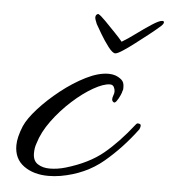

<svg xmlns="http://www.w3.org/2000/svg" viewBox="-42 -516 509 569"><g transform="rotate(5 212.0 -231.5)"><path d="M158 11Q140 14 122 14Q78 14 49 -7Q20 -28 20 -68Q20 -92 34 -126Q44 -149 71 -179Q98 -209 134 -237.5Q170 -266 207 -284.5Q244 -303 274 -303Q285 -303 294 -300Q305 -296 313 -289Q321 -282 321 -268Q321 -265 321 -262Q321 -259 319 -255Q319 -252 314.5 -242Q310 -232 304.5 -224.5Q299 -217 295 -221Q291 -224 291 -229Q291 -234 293.5 -240.5Q296 -247 296 -252Q296 -259 292.5 -265.5Q289 -272 281 -272Q262 -272 232 -255Q202 -238 170.5 -209.5Q139 -181 114 -147Q89 -113 79 -79Q76 -71 75 -63.5Q74 -56 74 -49Q74 -27 88.5 -17.5Q103 -8 124 -8Q147 -8 171 -15Q239 -35 281.5 -70Q324 -105 367 -160Q371 -165 374 -164Q377 -163 379 -163Q382 -162 382 -157Q382 -155 381 -152Q380 -149 379 -147Q336 -89 284 -45.5Q232 -2 158 11ZM288 -365Q280 -365 267 -382Q254 -399 242.5 -418.5Q231 -438 226 -447Q220 -461 220 -466Q220 -475 228 -477Q236 -473 250.5 -458Q265 -443 280.5 -427Q296 -411 304 -401Q321 -411 344 -428Q367 -445 388.5 -459Q410 -473 419 -473Q424 -473 424 -469Q424 -463 410 -452Q400 -443 382 -429Q364 -415 344.5 -400Q325 -385 309.5 -375Q294 -365 288 -365Z"/></g></svg>

Font: Allura
Style: Regular
Weight: 400
Designer: Robert E. Leuschke
Foundry: Robert E. Leuschke
Version: Version 1.110